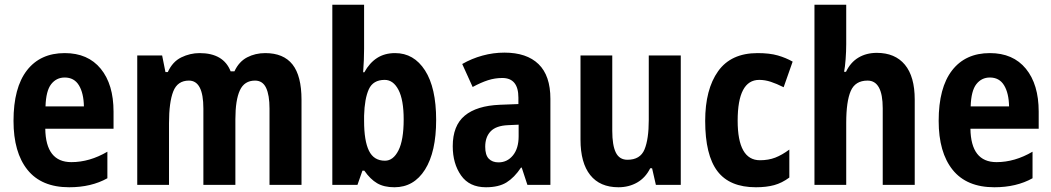

<svg xmlns="http://www.w3.org/2000/svg" viewBox="-20 -780 4436 810"><path d="M253 -556Q351 -556 405 -490Q459 -424 459 -309V-237H171Q173 -96 281 -96Q358 -96 433 -140V-28Q365 10 272 10Q155 10 96 -63.5Q37 -137 37 -270Q37 -410 93.5 -483Q150 -556 253 -556ZM253 -453Q218 -453 196 -425Q174 -397 172 -331H334Q333 -387 313 -420Q293 -453 253 -453Z M1099 -556Q1176 -556 1214 -508Q1252 -460 1252 -359V0H1117V-322Q1117 -379 1102.5 -409.5Q1088 -440 1056 -440Q1011 -440 992 -399Q973 -358 973 -277V0H838V-322Q838 -440 777 -440Q729 -440 711 -394.5Q693 -349 693 -260V0H559V-546H664L678 -476H688Q708 -520 745 -538Q782 -556 822 -556Q923 -556 953 -479H969Q988 -520 1022.5 -538Q1057 -556 1099 -556Z M1516 -574Q1516 -554 1515 -526.5Q1514 -499 1512 -475H1517Q1539 -515 1571 -535.5Q1603 -556 1647 -556Q1726 -556 1773 -483Q1820 -410 1820 -274Q1820 -139 1773 -64.5Q1726 10 1644 10Q1600 10 1571 -7Q1542 -24 1517 -60H1509L1488 0H1382V-760H1516ZM1603 -443Q1554 -443 1536 -403.5Q1518 -364 1516 -292V-270Q1516 -186 1536.5 -144Q1557 -102 1604 -102Q1639 -102 1661 -145.5Q1683 -189 1683 -276Q1683 -359 1661 -401Q1639 -443 1603 -443Z M2108 -558Q2202 -558 2252 -509.5Q2302 -461 2302 -363V0H2205L2181 -73H2178Q2150 -31 2117 -10.5Q2084 10 2030 10Q1960 10 1925 -40Q1890 -90 1890 -163Q1890 -250 1940.5 -292Q1991 -334 2089 -338L2167 -341V-368Q2167 -451 2099 -451Q2068 -451 2038.5 -441.5Q2009 -432 1974 -413L1930 -510Q1970 -533 2015.5 -545.5Q2061 -558 2108 -558ZM2124 -252Q2073 -250 2050 -226Q2027 -202 2027 -161Q2027 -126 2042 -110.5Q2057 -95 2083 -95Q2120 -95 2144 -124.5Q2168 -154 2168 -205V-254Z M2852 -546V0H2747L2731 -70H2723Q2703 -30 2668 -10Q2633 10 2589 10Q2511 10 2470 -41.5Q2429 -93 2429 -191V-546H2563V-228Q2563 -167 2578 -136.5Q2593 -106 2627 -106Q2681 -106 2699 -149.5Q2717 -193 2717 -274V-546Z M3169 10Q3058 10 3006.5 -58Q2955 -126 2955 -270Q2955 -403 3009.5 -479.5Q3064 -556 3176 -556Q3227 -556 3261.5 -546Q3296 -536 3324 -520L3286 -412Q3256 -427 3231.5 -435Q3207 -443 3183 -443Q3092 -443 3092 -271Q3092 -104 3186 -104Q3222 -104 3250.5 -115Q3279 -126 3310 -149V-31Q3279 -8 3246 1Q3213 10 3169 10Z M3550 -594Q3550 -564 3547.5 -530.5Q3545 -497 3541 -477H3549Q3568 -517 3601.5 -537Q3635 -557 3679 -557Q3756 -557 3797.5 -507Q3839 -457 3839 -360V0H3704V-323Q3704 -440 3640 -440Q3588 -440 3569 -396Q3550 -352 3550 -262V0H3416V-760H3550Z M4156 -556Q4254 -556 4308 -490Q4362 -424 4362 -309V-237H4074Q4076 -96 4184 -96Q4261 -96 4336 -140V-28Q4268 10 4175 10Q4058 10 3999 -63.5Q3940 -137 3940 -270Q3940 -410 3996.5 -483Q4053 -556 4156 -556ZM4156 -453Q4121 -453 4099 -425Q4077 -397 4075 -331H4237Q4236 -387 4216 -420Q4196 -453 4156 -453Z"/></svg>

Font: Noto Sans Tamil Condensed
Style: Bold
Weight: 700
Width: 3
Designer: Jelle Bosma - Monotype Design Team
Foundry: Monotype Imaging Inc.
Version: Version 2.004; ttfautohint (v1.8.4.7-5d5b)